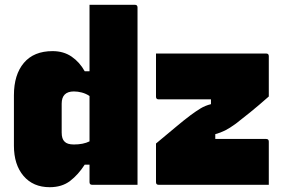

<svg xmlns="http://www.w3.org/2000/svg" viewBox="-20 -770 1190 800"><path d="M199 -557Q245 -557 278.5 -534Q312 -511 333 -473H353V-750H542Q553 -750 553 -739V0H364Q353 0 353 -11V-84H333Q306 -42 272 -16Q238 10 187 10Q118 10 78 -37Q38 -84 38 -163V-373Q38 -459 79.5 -508Q121 -557 199 -557ZM630 -547H1089Q1100 -547 1100 -536V-368Q1057 -330 1023 -302.5Q989 -275 963 -255Q937 -236 918 -226.5Q899 -217 877 -211V-191H1089Q1100 -191 1100 -180V0H641Q630 0 630 -11V-172Q683 -216 714.5 -242.5Q746 -269 774 -290Q797 -307 816 -318.5Q835 -330 859 -336V-356H641Q630 -356 630 -367ZM249 -180Q260 -168 288 -168Q327 -168 353 -181V-370Q338 -380 321 -384.5Q304 -389 288 -389Q237 -389 237 -338V-218Q237 -191 249 -180Z"/></svg>

Font: Recursive Sn Lnr St Blk
Style: Regular
Weight: 900
Version: Version 1.079;hotconv 1.0.112;makeotfexe 2.5.65598; ttfautoh